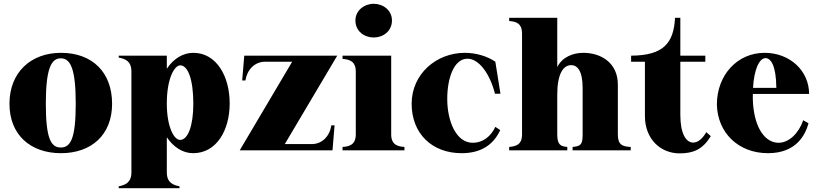

<svg xmlns="http://www.w3.org/2000/svg" viewBox="-20 -794 4320 1014"><path d="M302 15C461 15 572 -80 572 -246C572 -412 468 -515 302 -515C143 -515 30 -412 30 -246C30 -80 143 15 302 15ZM301 -15C250 -15 222 -60 222 -246C222 -430 250 -486 301 -486C352 -486 380 -432 380 -246C380 -60 352 -15 301 -15Z M607 190V200H928V190C894 183 861 171 861 116V-69C897 -16 946 15 1000 15C1123 15 1193 -105 1193 -248C1193 -390 1124 -515 1001 -515C947 -515 897 -485 861 -431V-500H607V-490C641 -483 674 -472 674 -416V116C674 171 641 183 607 190ZM931 -55C900 -55 861 -121 861 -248C861 -379 901 -449 932 -449C972 -449 1001 -375 1001 -247C1001 -128 972 -55 931 -55Z M1246 0H1736L1747 -132H1730C1721 -74 1681 -33 1626 -33H1484L1761 -500H1270L1259 -369H1276C1285 -426 1325 -468 1380 -468H1523Z M1789 -18V0H2116V-18C2081 -20 2046 -29 2046 -84V-500H1789V-483C1824 -480 1859 -472 1859 -416V-84C1859 -29 1824 -20 1789 -18ZM2050 -686C2050 -740 2003 -774 1954 -774C1904 -774 1857 -739 1857 -686C1857 -629 1904 -596 1954 -596C2003 -596 2050 -629 2050 -686Z M2418 15C2508 15 2581 -19 2622 -107L2596 -124C2573 -75 2532 -40 2476 -40C2390 -40 2342 -152 2342 -272C2342 -378 2376 -484 2449 -484C2510 -484 2568 -403 2594 -299H2623L2596 -468C2554 -497 2494 -515 2435 -515C2284 -515 2154 -403 2154 -246C2154 -90 2260 15 2418 15Z M2669 -18V0H2976V-18C2941 -21 2923 -29 2923 -84V-294C2923 -401 2953 -450 2997 -450C3029 -450 3057 -420 3057 -330V-84C3057 -30 3047 -22 3004 -18V0H3311V-18C3267 -20 3243 -29 3243 -84V-347C3243 -464 3152 -515 3061 -515C3006 -515 2950 -493 2923 -440V-700H2669V-683C2705 -680 2737 -672 2737 -616V-84C2737 -29 2704 -21 2669 -18Z M3313 -468H3386V-181C3386 -58 3470 16 3569 16C3642 16 3691 -5 3734 -75L3710 -96C3689 -59 3664 -41 3641 -41C3603 -41 3573 -88 3573 -188V-468H3705V-500H3573V-700H3545C3538 -567 3485 -501 3313 -500Z M4036 15C4185 15 4233 -81 4250 -143L4222 -159C4198 -89 4146 -40 4092 -40C4023 -40 3967 -113 3957 -246C3956 -264 3955 -281 3956 -298H4253C4253 -421 4151 -515 4018 -515C3875 -515 3766 -399 3766 -241C3770 -92 3880 15 4036 15ZM3957 -330C3962 -424 3989 -487 4023 -487C4050 -487 4079 -450 4080 -330Z"/></svg>

Font: Sprat Condesed
Style: Bold
Weight: 700
Width: 3
Designer: Ethan Nakache
Foundry: Collletttivo
Version: Version 2.000;Glyphs 3.2 (3217)